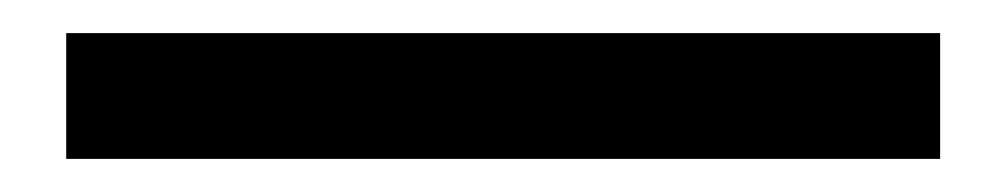

<svg xmlns="http://www.w3.org/2000/svg" viewBox="-20 24 608 116"><path d="M20 120V44H548V120Z"/></svg>

Font: Platypi Light
Style: Bold
Weight: 700
Version: Version 1.200